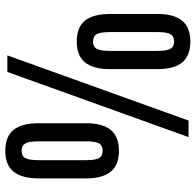

<svg xmlns="http://www.w3.org/2000/svg" viewBox="-27 -710 745 731"><g transform="rotate(90 345.5 -344.5)"><path d="M33.2 -391.1V-571.8Q33.2 -634.8 59.1 -666Q85 -696.8 138.2 -696.8Q191.4 -696.8 217.3 -666Q243.2 -634.8 243.2 -571.8V-391.1Q243.2 -327.1 217.3 -295.4Q191.9 -264.2 138.2 -264.2Q84 -264.2 58.6 -295.4Q33.2 -326.7 33.2 -391.1ZM439 -689.9H502L253.9 0H190.9ZM166 -340.8Q173.8 -355 173.8 -391.1V-571.8Q173.8 -606.4 166 -620.6Q158.2 -634.8 138.2 -634.8Q117.7 -634.8 109.9 -620.6Q102.1 -606.4 102.1 -571.8V-391.1Q102.1 -355 109.9 -340.8Q117.7 -326.2 138.2 -326.2Q158.2 -326.2 166 -340.8ZM449.2 -119.1V-299.8Q449.2 -362.8 475.1 -394Q501 -424.8 554.2 -424.8Q607.4 -424.8 633.3 -394Q659.2 -362.8 659.2 -299.8V-119.1Q659.2 -55.2 633.3 -23.4Q607.9 7.8 554.2 7.8Q500 7.8 474.6 -23.4Q449.2 -54.7 449.2 -119.1ZM582 -68.8Q589.8 -83 589.8 -119.1V-299.8Q589.8 -334.5 582 -348.6Q574.2 -362.8 554.2 -362.8Q533.7 -362.8 525.9 -348.6Q518.1 -334.5 518.1 -299.8V-119.1Q518.1 -83 525.9 -68.8Q534.2 -54.2 554.2 -54.2Q574.2 -54.2 582 -68.8Z"/></g></svg>

Font: D-DIN Condensed
Style: Regular
Weight: 400
Width: 3
Designer: Charles Nix
Foundry: Datto Inc.
Version: Version 1.00